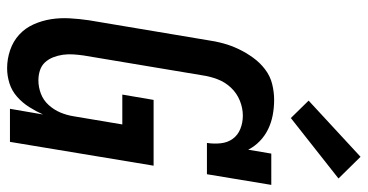

<svg xmlns="http://www.w3.org/2000/svg" viewBox="-267 -759 1034 540"><g transform="rotate(90 250.0 -489.0)"><path d="M172 8Q146 8 121 -0.5Q96 -9 77.5 -26Q59 -43 48.5 -66.5Q38 -90 34 -115.5Q30 -141 31.5 -168Q33 -195 37 -222L93 -556Q96 -578 102 -600Q108 -622 118 -643Q128 -664 142 -683.5Q156 -703 175 -717.5Q194 -732 216.5 -737.5Q239 -743 261 -743Q283 -743 304 -739Q325 -735 343.5 -726Q362 -717 377 -702.5Q392 -688 401 -670L412 -735H500L470 -554H382Q385 -573 383 -592.5Q381 -612 370.5 -626.5Q360 -641 342.5 -648Q325 -655 305 -655Q284 -655 263 -646.5Q242 -638 226.5 -621.5Q211 -605 203 -584Q195 -563 192 -542L136 -207Q134 -193 133 -178Q132 -163 134 -149Q136 -135 141 -122Q146 -109 155 -99Q164 -89 177.5 -84.5Q191 -80 206 -80Q225 -80 243.5 -87Q262 -94 275.5 -109Q289 -124 296.5 -142Q304 -160 307 -179L330 -316H246L261 -404H446L379 0H286L302 -93Q293 -73 281 -54Q269 -35 252 -20Q235 -5 214 1.5Q193 8 172 8ZM312 -790 263 -840 421 -986 482 -924Z"/></g></svg>

Font: Iosevka Curly Slab SmBdObl
Style: Regular
Weight: 600
Italic angle: -9°
Monospace: yes
Designer: Belleve Invis
Foundry: Belleve Invis
Version: Version 11.0.0; ttfautohint (v1.8.3)